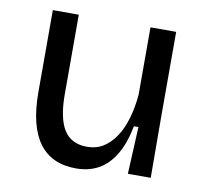

<svg xmlns="http://www.w3.org/2000/svg" viewBox="-65 -587 715 670"><g transform="rotate(10 293.0 -252.0)"><path d="M245 13Q158 13 114 -47Q70 -107 70 -227V-517H162V-235Q162 -150 188 -109Q214 -68 270 -68Q302 -68 326.5 -83Q351 -98 370 -126Q389 -154 400.5 -193Q412 -232 416 -278V-517H507V-217L508 0H427L435 -167H419Q407 -105 383 -65Q359 -25 324.5 -6Q290 13 245 13Z"/></g></svg>

Font: Bricolage Grotesque 16pt
Style: Regular
Weight: 400
Version: Version 1.001;gftools[0.9.33.dev8+g029e19f]